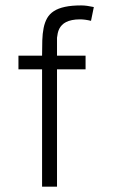

<svg xmlns="http://www.w3.org/2000/svg" viewBox="-20 -696 425 716"><path d="M329.9 -669.7Q317.7 -672.4 305.6 -674.1Q293.6 -675.8 282.8 -675.8Q247 -675.8 222.1 -670.4Q197.2 -665.1 180.9 -654.5Q164.7 -644 155.8 -628.3Q146.9 -612.6 142.7 -591.8Q138.5 -570.9 137.7 -545Q136.9 -519.1 136.9 -488.3H48.8V-437.4H136.9V0H192.6V-437.4H299.1V-488.3H192.6V-555.4Q193.6 -564 195.4 -572.5Q197.3 -581.1 201.1 -588.7Q205 -596.3 211.2 -602.7Q217.4 -609.2 226.6 -613.8Q235.7 -618.4 248.5 -621.1Q261.4 -623.8 278.3 -623.8Q288.5 -623.8 298.7 -622.3Q309 -620.9 319.4 -618.3Z"/></svg>

Font: SaysetthaMai Thin
Style: Regular
Weight: 100
Designer: John M. Durdin
Foundry: Lao Script for Windows
Version: Version 1.101